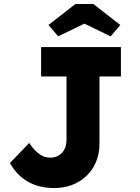

<svg xmlns="http://www.w3.org/2000/svg" viewBox="-20 -937 705 967"><path d="M30 -116 127 -217Q141 -196 154 -182.5Q167 -169 179.5 -160Q192 -151 205.5 -147Q219 -143 234 -143Q258 -143 276.5 -154.5Q295 -166 305 -186Q315 -206 315 -233V-552H187V-700H589V-552H481V-213Q481 -162 463.5 -121Q446 -80 415 -50.5Q384 -21 342.5 -5.5Q301 10 252 10Q214 10 180 1.5Q146 -7 118 -23.5Q90 -40 68 -63.5Q46 -87 30 -116ZM360 -917H450L586 -811L537 -754L405 -818L273 -754L224 -811Z"/></svg>

Font: Our Lexend
Style: Bold
Weight: 700
Designer: Bonnie Shaver-Troup, Thomas Jockin
Foundry: Lexend
Version: Version 1.007